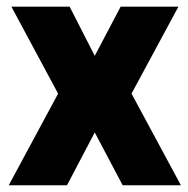

<svg xmlns="http://www.w3.org/2000/svg" viewBox="-20 -548 555 568"><path d="M13.7 -528.3 151.9 -271 5.9 0H178.2L260.3 -156.2L342.8 0H515.1L369.1 -271L507.8 -528.3H336.9L260.3 -382.8L186 -528.3Z"/></svg>

Font: Vazirmatn Black
Style: Regular
Weight: 900
Designer: Saber Rastikerdar
Foundry: Saber Rastikerdar
Version: Version 33.003